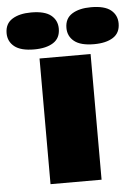

<svg xmlns="http://www.w3.org/2000/svg" viewBox="-142 -786 591 828"><g transform="rotate(-5 153.5 -372.5)"><path d="M43 0V-544H264V0ZM283 -585Q225 -585 197.5 -607Q170 -629 170 -665Q170 -706 201 -725.5Q232 -745 283 -745Q342 -745 369 -723Q396 -701 396 -665Q396 -624 365.5 -604.5Q335 -585 283 -585ZM24 -585Q-34 -585 -61.5 -607Q-89 -629 -89 -665Q-89 -706 -58 -725.5Q-27 -745 24 -745Q83 -745 110 -723Q137 -701 137 -665Q137 -624 106.5 -604.5Q76 -585 24 -585Z"/></g></svg>

Font: Mona Sans Expanded Black
Style: Regular
Weight: 900
Width: 7
Designer: Deni Anggara
Foundry: GitHub
Version: Version 2.000